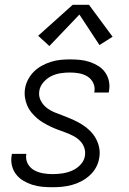

<svg xmlns="http://www.w3.org/2000/svg" viewBox="-20 -777 540 805"><path d="M201 8Q179 8 157 6Q135 4 115 -2.5Q95 -9 77.5 -19.5Q60 -30 47.5 -46Q35 -62 30 -83Q25 -104 29 -126Q29 -128 29.5 -129.5Q30 -131 30 -132H91Q91 -131 90.5 -130.5Q90 -130 90 -129Q87 -108 96.5 -90.5Q106 -73 123 -63.5Q140 -54 160 -50.5Q180 -47 201 -47Q221 -47 241.5 -50Q262 -53 282 -61.5Q302 -70 317.5 -86.5Q333 -103 336 -123Q339 -142 333 -158.5Q327 -175 315 -187Q303 -199 287.5 -207Q272 -215 256 -221Q240 -227 223.5 -233Q207 -239 191.5 -246.5Q176 -254 161.5 -262.5Q147 -271 134 -282.5Q121 -294 110.5 -307Q100 -320 93.5 -336Q87 -352 84.5 -369.5Q82 -387 85 -406Q88 -425 98 -444Q108 -463 123 -477.5Q138 -492 156.5 -502Q175 -512 194.5 -518Q214 -524 233.5 -526Q253 -528 273 -528Q294 -528 315 -526Q336 -524 355.5 -517.5Q375 -511 392 -500.5Q409 -490 420.5 -474Q432 -458 436.5 -437.5Q441 -417 437 -396Q437 -394 436.5 -392.5Q436 -391 436 -389H375Q375 -390 375.5 -391Q376 -392 376 -393Q379 -413 370.5 -430Q362 -447 346.5 -456.5Q331 -466 312 -469.5Q293 -473 273 -473Q254 -473 234 -470Q214 -467 195.5 -458Q177 -449 162.5 -432.5Q148 -416 145 -397Q141 -375 150.5 -356Q160 -337 176.5 -324.5Q193 -312 212.5 -304.5Q232 -297 251.5 -289.5Q271 -282 289.5 -273.5Q308 -265 325.5 -254Q343 -243 357.5 -228.5Q372 -214 382 -196Q392 -178 396 -157Q400 -136 396 -115Q393 -94 382.5 -75Q372 -56 356 -41.5Q340 -27 321 -17Q302 -7 281.5 -1.5Q261 4 241 6Q221 8 201 8ZM187 -584 140 -627 285 -757H353L452 -623L397 -588L313 -716Z"/></svg>

Font: Iosevka SS04 Light
Style: Italic
Weight: 300
Italic angle: -9°
Monospace: yes
Designer: Belleve Invis
Foundry: Belleve Invis
Version: Version 19.0.0; ttfautohint (v1.8.4)